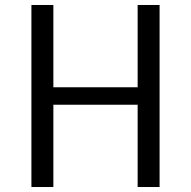

<svg xmlns="http://www.w3.org/2000/svg" viewBox="-20 -750 766 770"><path d="M532 -730H620V0H532V-330H194V0H106V-730H194V-400H532Z"/></svg>

Font: Sintony
Style: Regular
Weight: 400
Version: Version 001.001